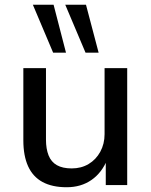

<svg xmlns="http://www.w3.org/2000/svg" viewBox="-20 -777 634 806"><path d="M260 9Q199 9 158.5 -13Q118 -35 98 -79Q78 -123 78 -188V-491H173V-191Q173 -152 184 -124.5Q195 -97 219 -83.5Q243 -70 281 -70Q321 -70 352 -88.5Q383 -107 401 -140Q419 -173 419 -214V-491H514V0H424V-109H431Q408 -52 364 -21.5Q320 9 260 9ZM339 -556 254 -757H341L394 -556ZM203 -556 118 -757H205L257 -556Z"/></svg>

Font: Nunito Sans 10pt Medium
Style: Regular
Weight: 500
Designer: Vernon Adams
Foundry: Vernon Adams
Version: Version 3.101;gftools[0.9.27]